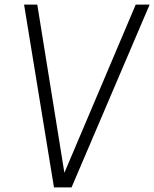

<svg xmlns="http://www.w3.org/2000/svg" viewBox="-20 -800 666 829"><path d="M289 9H213L84 -780H141L258 -54L566 -780H626Z"/></svg>

Font: Tanohe Sans Light
Style: Italic
Weight: 300
Designer: Village Type and Design LLC & Cristiano Sobral
Foundry: Cooper Hewitt Smithsonian Design Museum
Version: Version 1.00;September 29, 2021;FontCreator 13.0.0.2655 64-b